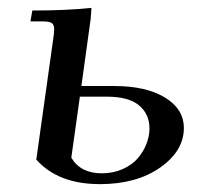

<svg xmlns="http://www.w3.org/2000/svg" viewBox="-20 -466 535 493"><path d="M58.1 -411.1 63 -439Q151.4 -439 214.8 -445.8L212.9 -418L189 -245.1H273.9Q355 -245.1 403.6 -215.6Q452.1 -186 452.1 -137.2Q452.1 -78.6 391.4 -35.9Q330.6 6.8 236.8 6.8Q129.4 6.8 73.2 -56.2L116.2 -362.8Q119.1 -380.9 119.1 -391.1Q119.1 -402.8 112.8 -407Q106.4 -411.1 88.9 -411.1ZM163.1 -61Q187 -21 241.2 -21Q271 -21 295.4 -32Q319.8 -43 334.2 -60.1Q348.6 -77.1 356.2 -96.9Q363.8 -116.7 363.8 -136.2Q363.8 -172.9 337.2 -195.3Q310.5 -217.8 253.9 -217.8H185.1Z"/></svg>

Font: Dihjauti S
Style: Bold Italic
Weight: 700
Italic angle: -9°
Designer: T. Christopher White
Version: Version 3.0.0